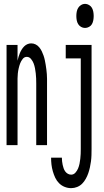

<svg xmlns="http://www.w3.org/2000/svg" viewBox="-20 -753 540 996"><path d="M14 0V-520H71V-438Q73 -448 76 -458Q79 -468 83 -477.5Q87 -487 92.5 -496Q98 -505 105.5 -512.5Q113 -520 122.5 -524Q132 -528 142 -528Q154 -528 165 -522.5Q176 -517 184 -507Q192 -497 197 -486.5Q202 -476 206 -464.5Q210 -453 212.5 -441Q215 -429 217 -417Q219 -405 220.5 -393Q222 -381 223 -368.5Q224 -356 224 -344Q224 -332 224 -320V0H168V-320Q168 -333 167.5 -346Q167 -359 165.5 -372.5Q164 -386 161.5 -399Q159 -412 154.5 -424Q150 -436 141 -447Q132 -458 119 -458Q106 -458 97.5 -447Q89 -436 84.5 -424Q80 -412 77 -399Q74 -386 72.5 -372.5Q71 -359 71 -346Q71 -333 71 -320V0ZM421 -608Q410 -608 400.5 -613.5Q391 -619 385.5 -628Q380 -637 378 -648Q376 -659 376 -670Q376 -681 378 -692Q380 -703 385.5 -712Q391 -721 400.5 -727Q410 -733 421 -733Q432 -733 442 -727Q452 -721 457 -712Q462 -703 464 -692Q466 -681 466 -670Q466 -659 464 -648Q462 -637 457 -628Q452 -619 442 -613.5Q432 -608 421 -608ZM349 223Q332 223 315.5 216.5Q299 210 286.5 197.5Q274 185 266.5 169Q259 153 254 135.5Q249 118 247 100.5Q245 83 245 65H301Q301 74 302 83.5Q303 93 305 102Q307 111 310 120Q313 129 318.5 136.5Q324 144 332 148.5Q340 153 349 153Q362 153 371 143Q380 133 385 121Q390 109 392.5 96.5Q395 84 396.5 71Q398 58 398.5 45.5Q399 33 399 20V-450H321V-520H455V20Q455 36 454.5 52Q454 68 452 83.5Q450 99 446.5 115Q443 131 438 145.5Q433 160 425 174.5Q417 189 406 200Q395 211 380 217Q365 223 349 223Z"/></svg>

Font: Iosevka Term
Style: Regular
Weight: 400
Monospace: yes
Designer: Belleve Invis
Foundry: Belleve Invis
Version: Version 30.0.1